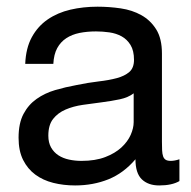

<svg xmlns="http://www.w3.org/2000/svg" viewBox="-20 -549 577 580"><path d="M383.8 -267.1Q367.2 -254.4 341.8 -249Q316.4 -243.7 287.6 -240Q258.8 -236.3 230 -232.2Q201.2 -228 178 -218Q154.8 -208 140.4 -189.7Q126 -171.4 126 -139.2Q126 -118.2 134.3 -103.5Q142.6 -88.9 156.5 -79.8Q170.4 -70.8 188.5 -66.9Q206.5 -63 226.1 -63Q268.1 -63 297.9 -74.5Q327.6 -85.9 346.7 -103.5Q365.7 -121.1 374.8 -141.6Q383.8 -162.1 383.8 -180.2ZM522 -2Q499.5 11.2 460.9 11.2Q427.7 11.2 408.4 -7.3Q389.2 -25.9 389.2 -67.9Q353.5 -25.9 307.4 -7.3Q261.2 11.2 207 11.2Q171.9 11.2 140.9 3.4Q109.9 -4.4 86.7 -21.5Q63.5 -38.6 49.8 -65.9Q36.1 -93.3 36.1 -132.8Q36.1 -176.8 51 -204.8Q65.9 -232.9 90.6 -250.2Q115.2 -267.6 146.7 -276.9Q178.2 -286.1 210.9 -292Q246.1 -299.3 277.6 -303Q309.1 -306.6 332.8 -313Q356.4 -319.3 370.6 -331.5Q384.8 -343.8 384.8 -368.2Q384.8 -396 374.3 -413.1Q363.8 -430.2 347.4 -439.2Q331.1 -448.2 310.5 -451.2Q290 -454.1 270 -454.1Q243.2 -454.1 220.2 -449.5Q197.3 -444.8 180.2 -433.6Q163.1 -422.4 152.8 -403.6Q142.6 -384.8 141.1 -356H56.2Q58.1 -403.8 76.2 -436.8Q94.2 -469.7 124 -490.2Q153.8 -510.7 192.6 -519.8Q231.4 -528.8 274.9 -528.8Q310.1 -528.8 344.7 -523.7Q379.4 -518.6 407 -503.2Q434.6 -487.8 451.9 -460.2Q469.2 -432.6 469.2 -387.2V-121.1Q469.2 -106 469.7 -95Q470.2 -84 472.7 -76.9Q475.1 -69.8 480.5 -66.4Q485.8 -63 496.1 -63Q501.5 -63 508.1 -64.2Q514.6 -65.4 522 -67.9Z"/></svg>

Font: XB Khoramshahr
Style: Regular
Weight: 400
Designer: Behnam
Foundry: Irmug
Version: Version 8.005 2009